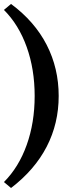

<svg xmlns="http://www.w3.org/2000/svg" viewBox="-20 -732 411 976"><path d="M36.1 -711.9Q156.2 -623 217.3 -503.9Q278.3 -384.8 278.3 -244.1Q278.3 -104.5 217.3 13.7Q156.2 131.8 36.1 223.6L0 193.4Q75.2 118.2 115.7 4.9Q156.2 -108.4 156.2 -244.1Q156.2 -379.9 115.7 -493.2Q75.2 -606.4 0 -681.6Z"/></svg>

Font: Crimson Pro SemiBold
Style: Regular
Weight: 600
Designer: Jacques Le Bailly
Foundry: Baron von Fonthausen
Version: Version 1.003